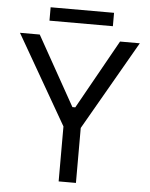

<svg xmlns="http://www.w3.org/2000/svg" viewBox="-57 -883 724 929"><g transform="rotate(5 305.0 -418.0)"><path d="M263 0V-267L14 -700H110L298 -364H312L500 -700H596L347 -267V0ZM151 -771V-836H459V-771Z"/></g></svg>

Font: Space Grotesk
Style: Regular
Weight: 400
Designer: Florian Karsten
Foundry: Florian Karsten
Version: Version 2.000